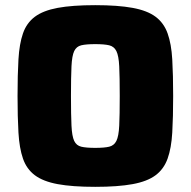

<svg xmlns="http://www.w3.org/2000/svg" viewBox="-20 -716 739 744"><path d="M349 8Q260 8 203.5 -2.5Q147 -13 115 -37Q83 -61 69 -101.5Q55 -142 51.5 -202Q48 -262 48 -344Q48 -426 51.5 -486Q55 -546 69 -586.5Q83 -627 115 -651Q147 -675 203.5 -685.5Q260 -696 349 -696Q437 -696 494 -685.5Q551 -675 583 -651Q615 -627 629.5 -586.5Q644 -546 647.5 -486Q651 -426 651 -344Q651 -262 647.5 -202Q644 -142 629.5 -101.5Q615 -61 583 -37Q551 -13 494 -2.5Q437 8 349 8ZM349 -143Q384 -143 403 -147.5Q422 -152 431 -170Q440 -188 442 -229Q444 -270 444 -344Q444 -418 442 -459Q440 -500 431 -518Q422 -536 403 -540.5Q384 -545 349 -545Q314 -545 295 -540.5Q276 -536 267.5 -518Q259 -500 257 -459Q255 -418 255 -344Q255 -270 257 -229Q259 -188 267.5 -170Q276 -152 295 -147.5Q314 -143 349 -143Z"/></svg>

Font: Saira ExtraBold
Style: Regular
Weight: 800
Designer: Hector Gatti with collaboration of the Omnibus-Type team
Foundry: Omnibus-Type
Version: Version 1.100; ttfautohint (v1.8.3)